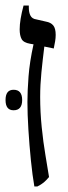

<svg xmlns="http://www.w3.org/2000/svg" viewBox="-41 -667 244 693"><path d="M83 6Q76 -34 70.5 -88.5Q65 -143 61.5 -199Q58 -255 58 -299Q58 -338 62 -391Q66 -444 80 -507L68 -509Q44 -513 37 -526Q30 -539 30 -561Q30 -578 33.5 -599.5Q37 -621 44 -647H63V-640Q63 -622 69 -610.5Q75 -599 90 -597L125 -589Q142 -586 151 -575.5Q160 -565 160 -541Q160 -530 158 -518Q156 -506 153 -492L119 -499Q113 -451 108.5 -406Q104 -361 104 -317Q104 -263 109.5 -208.5Q115 -154 123 -107Q131 -60 136 -28Q126 -16 117 -8.5Q108 -1 94 6ZM-21 -306Q-21 -343 8 -343Q39 -343 39 -306Q39 -269 8 -269Q-21 -269 -21 -306Z"/></svg>

Font: Noto Serif Hebrew ExtraCondensed Medium
Style: Regular
Weight: 500
Width: 2
Designer: Monotype Design Team
Foundry: Monotype Imaging Inc.
Version: Version 2.004; ttfautohint (v1.8.4.7-5d5b)